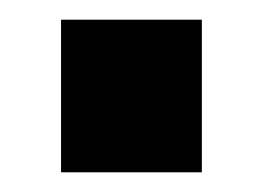

<svg xmlns="http://www.w3.org/2000/svg" viewBox="-20 -175 266 195"><path d="M42 0H185V-155H42Z"/></svg>

Font: Aspekta 600
Style: Regular
Weight: 600
Designer: Ivo Dolenc
Version: Version 2.100